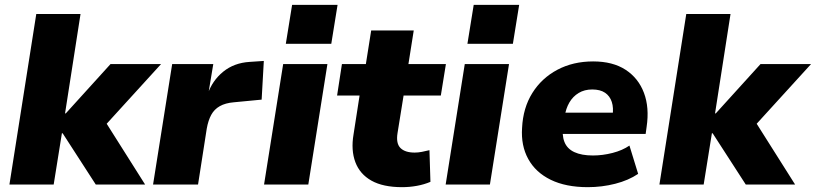

<svg xmlns="http://www.w3.org/2000/svg" viewBox="-20 -763 3374 794"><path d="M19 0 130 -705H313L249 -294H252L437 -498H646L400 -228L398 -288L580 0H376L239 -212H236L202 0Z M613 0 692 -498H862L841 -372H838Q858 -430 903 -466.5Q948 -503 1012 -507L1071 -511L1062 -351L947 -340Q912 -337 889 -324Q866 -311 853.5 -288Q841 -265 835 -231L799 0Z M1162 -582 1188 -743H1376L1350 -582ZM1072 0 1151 -498H1334L1255 0Z M1643 11Q1564 11 1516 -16Q1468 -43 1449.5 -92.5Q1431 -142 1442 -207L1467 -368H1374L1394 -498H1493L1515 -637H1691L1669 -498H1824L1803 -368H1649L1624 -213Q1617 -170 1636 -151Q1655 -132 1695 -132Q1709 -132 1724.5 -135Q1740 -138 1756 -142L1760 -11Q1734 0 1704 5.5Q1674 11 1643 11Z M1913 -582 1939 -743H2127L2101 -582ZM1823 0 1902 -498H2085L2006 0Z M2411 11Q2320 11 2257.5 -19.5Q2195 -50 2164.5 -105.5Q2134 -161 2139 -234Q2143 -317 2181.5 -378.5Q2220 -440 2285 -474.5Q2350 -509 2433 -509Q2514 -509 2567 -474.5Q2620 -440 2643 -379Q2666 -318 2654 -238L2650 -209H2284L2297 -297H2527L2513 -284Q2518 -317 2510 -341.5Q2502 -366 2482 -379.5Q2462 -393 2429 -393Q2397 -393 2373 -378.5Q2349 -364 2334.5 -339Q2320 -314 2315 -281L2309 -247Q2303 -205 2314 -176.5Q2325 -148 2355 -134Q2385 -120 2432 -120Q2472 -120 2513 -130.5Q2554 -141 2583 -161L2619 -44Q2579 -17 2524 -3Q2469 11 2411 11Z M2707 0 2818 -705H3001L2937 -294H2940L3125 -498H3334L3088 -228L3086 -288L3268 0H3064L2927 -212H2924L2890 0Z"/></svg>

Font: Nunito Sans 10pt Black
Style: Italic
Weight: 900
Italic angle: -9°
Designer: Vernon Adams
Foundry: Vernon Adams
Version: Version 3.101;gftools[0.9.27]